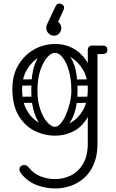

<svg xmlns="http://www.w3.org/2000/svg" viewBox="-20 -758 658 1087"><path d="M293 309Q240 309 188.5 290Q137 271 100 225Q90 212 90 200Q90 189 99 182Q107 176 116 176Q132 176 144 192Q173 227 212 241.5Q251 256 293 256Q339 256 381 235.5Q423 215 450 170Q477 125 477 54V-474Q477 -500 505 -500Q532 -500 532 -474V54Q532 122 511.5 170.5Q491 219 456.5 249.5Q422 280 379.5 294.5Q337 309 293 309ZM291 10Q231 10 175.5 -17.5Q120 -45 85 -104Q50 -163 50 -255Q50 -333 84 -390Q118 -447 173 -478Q228 -509 291 -509Q355 -509 404.5 -478Q454 -447 483 -390Q512 -333 512 -255Q512 -163 481.5 -104Q451 -45 401 -17.5Q351 10 291 10ZM291 -40Q337 -40 379.5 -63Q422 -86 449.5 -133.5Q477 -181 477 -254Q477 -316 450.5 -362Q424 -408 382 -433.5Q340 -459 291 -459Q243 -459 200.5 -433.5Q158 -408 131.5 -362Q105 -316 105 -254Q105 -181 132 -133.5Q159 -86 202 -63Q245 -40 291 -40ZM478 -476Q478 -481 481 -486Q484 -491 488 -495Q490 -497 495.5 -498.5Q501 -500 512 -500H563Q575 -500 582 -493Q588 -488 588 -476Q588 -465 582 -459Q575 -452 563 -452H512Q491 -452 487 -459Q480 -463 478 -476ZM385 -193Q387 -210 402 -210L496 -211Q514 -209 514 -193Q514 -174 498 -176L403 -175Q396 -175 390.5 -179.5Q385 -184 385 -193ZM392 -291Q394 -308 409 -308L503 -309Q521 -307 521 -291Q521 -272 505 -274L410 -273Q403 -273 397.5 -277.5Q392 -282 392 -291ZM59 -193Q61 -212 76 -210L170 -211Q188 -209 188 -193Q188 -174 172 -176L77 -175Q70 -175 64.5 -179.5Q59 -184 59 -193ZM59 -291Q61 -310 76 -308L170 -309Q188 -307 188 -291Q188 -272 172 -274L77 -273Q70 -273 64.5 -277.5Q59 -282 59 -291ZM288 -6Q254 -8 224 -35.5Q194 -63 175.5 -115.5Q157 -168 157 -244Q157 -337 175.5 -389.5Q194 -442 224 -463.5Q254 -485 288 -485L291 -459Q270 -459 247 -433Q224 -407 208 -359.5Q192 -312 192 -245Q192 -185 208 -138.5Q224 -92 247.5 -66Q271 -40 291 -40ZM288 -6 291 -40Q307 -40 323.5 -59Q340 -78 353.5 -109Q367 -140 375.5 -176Q384 -212 384 -245Q384 -307 370.5 -355.5Q357 -404 335.5 -431.5Q314 -459 291 -459L288 -485Q322 -485 352 -463.5Q382 -442 400.5 -389.5Q419 -337 419 -244Q419 -168 400.5 -115.5Q382 -63 352 -35.5Q322 -8 288 -6ZM328 -735Q343 -729 343 -714Q343 -708 340 -702L309 -634Q327 -621 327 -598Q327 -582 315.5 -569Q304 -556 286 -556Q268 -556 255 -569Q242 -582 242 -598Q242 -607 244 -613.5Q246 -620 248 -624L295 -723Q302 -738 316 -738Q322 -738 328 -735Z"/></svg>

Font: Nsibidi Libre Uzo
Style: Regular
Weight: 400
Designer: Oluwaseun Badejo
Version: Version 1.021